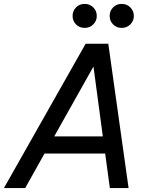

<svg xmlns="http://www.w3.org/2000/svg" viewBox="-46 -964 770 984"><path d="M578 -821Q551 -821 533.5 -839Q516 -857 516 -882Q516 -908 533.5 -926Q551 -944 578 -944Q604 -944 622 -926Q640 -908 640 -882Q640 -857 622 -839Q604 -821 578 -821ZM388 -821Q361 -821 343.5 -839Q326 -857 326 -882Q326 -908 343.5 -926Q361 -944 388 -944Q414 -944 432 -926Q450 -908 450 -882Q450 -857 432 -839Q414 -821 388 -821ZM-26 0 393 -740H509L613 0H517L493 -177H182L83 0ZM232 -265H481L433 -623Z"/></svg>

Font: Be Vietnam Pro
Style: Italic
Weight: 400
Italic angle: -12°
Designer: Lam Bao, Tony Le, Vietanh Nguyen
Foundry: Yellow Type Foundry
Version: Version 1.002; ttfautohint (v1.8.3)